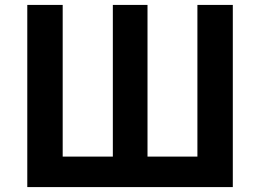

<svg xmlns="http://www.w3.org/2000/svg" viewBox="-20 -761 1058 781"><path d="M91 0H927V-741H783V-124H580V-741H439V-124H235V-741H91Z"/></svg>

Font: Source Han Sans KR
Style: Bold
Weight: 700
Designer: Ryoko NISHIZUKA 西塚涼子 (kana, bopomofo & ideographs); Paul D. Hunt (Latin, Greek & Cyrillic); Sandoll Communications 산돌커뮤니
Foundry: Adobe
Version: Version 2.004;hotconv 1.0.118;makeotfexe 2.5.65603